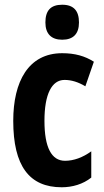

<svg xmlns="http://www.w3.org/2000/svg" viewBox="-20 -782 439 812"><path d="M243 -762C194 -762 172 -737 172 -687C172 -639 197 -614 243 -614C290 -614 314 -639 314 -687C314 -736 292 -762 243 -762ZM241 10C286 10 331 -3 366 -31V-142C330 -116 292 -102 255 -102C198 -102 168 -158 168 -271C168 -384 199 -444 253 -444C282 -444 311 -435 341 -417L377 -521C339 -545 297 -557 243 -557C100 -557 36 -437 36 -271C36 -80 104 10 241 10Z"/></svg>

Font: Noto Sans Armenian ExtraCondensed
Style: Regular
Weight: 400
Width: 2
Designer: Monotype Design Team
Foundry: Monotype Imaging Inc.
Version: Version 2.008